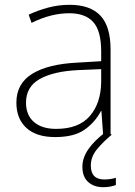

<svg xmlns="http://www.w3.org/2000/svg" viewBox="-20 -559 561 797"><path d="M269 -539Q354 -539 396.5 -494.5Q439 -450 439 -353V0H408L401 -98H399Q375 -52 331.5 -21Q288 10 209 10Q131 10 89.5 -28Q48 -66 48 -133Q48 -212 113.5 -252.5Q179 -293 300 -299L400 -305V-345Q400 -431 367 -467.5Q334 -504 268 -504Q191 -504 111 -464L99 -498Q137 -516 180 -527.5Q223 -539 269 -539ZM304 -268Q202 -263 145 -231Q88 -199 88 -133Q88 -81 121 -52.5Q154 -24 213 -24Q307 -24 353 -77.5Q399 -131 400 -219V-272ZM357 128Q357 186 413 186Q427 186 439.5 184Q452 182 461 179V209Q451 213 438 215.5Q425 218 408 218Q370 218 346 196.5Q322 175 322 133Q322 96 347 60Q372 24 420 -12L444 0Q410 28 383.5 59.5Q357 91 357 128Z"/></svg>

Font: Noto Sans Bengali UI ExtraLight
Style: Regular
Weight: 200
Designer: Jelle Bosma - Monotype Design Team
Foundry: Monotype Imaging Inc.
Version: Version 2.003; ttfautohint (v1.8.4.7-5d5b)